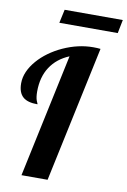

<svg xmlns="http://www.w3.org/2000/svg" viewBox="-100 -982 688 1040"><g transform="rotate(10 244.5 -461.5)"><path d="M168.9 -922.9H488.8L474.1 -848.6H152.8ZM238.8 -679.2Q171.4 -651.4 135.3 -596.2Q99.1 -541 99.1 -460.9Q99.1 -429.7 106 -411.1Q107.9 -404.8 110.8 -399.9Q112.8 -396.5 112.8 -393.1Q58.6 -393.1 33.7 -414.6Q5.9 -438 5.9 -490.2Q5.9 -522.9 20 -554.9Q34.2 -586.9 60.1 -616.7Q84.5 -645 118.4 -669.7Q152.3 -694.3 191.9 -712.4Q274.9 -750 356.9 -750Q379.4 -750 397 -748L237.8 0H94.2Z"/></g></svg>

Font: Pattaya
Style: Regular
Weight: 400
Designer: Pablo Impallari / Thai characters Designed by Thanarat Vachiruckul and Suppakit Chalermlarp
Foundry: Pablo Impallari
Version: Version 2.001